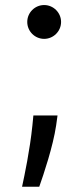

<svg xmlns="http://www.w3.org/2000/svg" viewBox="-20 -548 322 746"><path d="M198.2 -61.1 203.5 -99.4H109.7L105.8 -59.7C95.9 36.6 75.3 132.8 65.7 177.6H132.5C149.5 129.6 186.1 21 198.2 -61.1ZM85.9 -462.7C85.9 -426.5 115.4 -397 151.6 -397C187.5 -397 217.3 -426.5 217.3 -462.7C217.3 -498.9 187.5 -528.4 151.6 -528.4C115.4 -528.4 85.9 -498.9 85.9 -462.7Z"/></svg>

Font: Margiela Sans Text
Style: Regular
Weight: 400
Designer: Stefan Endress, Andreas Faust
Version: Version 1.100;FEAKit 1.0